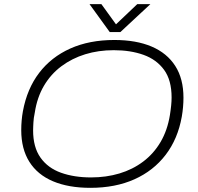

<svg xmlns="http://www.w3.org/2000/svg" viewBox="-20 -890 953 922"><path d="M414 12Q309 12 234.5 -19.5Q160 -51 121 -113Q82 -175 82 -265Q82 -288 84 -311Q86 -334 90 -356Q110 -464 168 -540Q226 -616 317.5 -657Q409 -698 529 -698Q634 -698 708 -666.5Q782 -635 821.5 -573.5Q861 -512 861 -421Q861 -399 859 -376Q857 -353 853 -330Q834 -223 775.5 -146.5Q717 -70 625.5 -29Q534 12 414 12ZM417 -38Q490 -38 553.5 -57Q617 -76 667.5 -114Q718 -152 751 -208Q784 -264 796 -338Q798 -351 799.5 -362.5Q801 -374 802 -384Q803 -394 803.5 -403.5Q804 -413 804 -422Q804 -505 768 -554.5Q732 -604 669.5 -626.5Q607 -649 526 -649Q453 -649 389.5 -629.5Q326 -610 275 -572Q224 -534 191 -478Q158 -422 147 -349Q144 -336 142.5 -324Q141 -312 140.5 -302Q140 -292 139.5 -282.5Q139 -273 139 -264Q139 -183 174.5 -133Q210 -83 273 -60.5Q336 -38 417 -38ZM702 -870 558 -736H507L410 -870H467L548 -758H521L639 -870Z"/></svg>

Font: Archivo SemiExpanded Thin
Style: Italic
Weight: 250
Width: 6
Italic angle: -10°
Designer: Hector Gatti
Foundry: Omnibus-Type
Version: Version 2.001